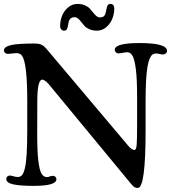

<svg xmlns="http://www.w3.org/2000/svg" viewBox="-29 -923 856 961"><path d="M471.2 -835.9Q485.4 -835.9 491.9 -842.8Q498.5 -849.6 501 -863.3Q504.9 -887.2 509 -895.3Q513.2 -903.3 523.9 -903.3Q543 -903.3 543 -879.4Q543 -855.5 533.9 -831.1Q524.9 -806.6 504.2 -788.1Q483.4 -769.5 456.1 -769.5Q435.1 -769.5 419.2 -776.4Q403.3 -783.2 394 -793.2Q384.8 -803.2 377.4 -813.2Q370.1 -823.2 361.8 -830.1Q353.5 -836.9 344.2 -836.9Q318.8 -836.9 314 -809.6Q310.1 -785.2 306.2 -777.3Q302.2 -769.5 291 -769.5Q283.7 -769.5 277.8 -775.6Q272 -781.7 272 -793.5Q272 -817.9 281 -842.3Q290 -866.7 310.8 -885Q331.5 -903.3 358.9 -903.3Q379.9 -903.3 395.8 -896.5Q411.6 -889.6 420.9 -879.6Q430.2 -869.6 437.7 -859.6Q445.3 -849.6 453.6 -842.8Q461.9 -835.9 471.2 -835.9ZM107.4 -275.4V-418.9Q107.4 -606.4 81.5 -643.6Q71.8 -657.2 53.2 -657.2Q46.9 -657.2 31.7 -655.3Q16.6 -653.3 9.3 -653.3Q2 -653.3 -3.7 -658.2Q-9.3 -663.1 -9.3 -670.4Q-9.3 -689.9 30.3 -698.2Q63.5 -705.1 143.1 -705.1Q166.5 -705.1 178.7 -699.2Q190.9 -693.4 202.6 -679.7L613.3 -192.9Q630.4 -172.4 644 -172.4Q652.8 -172.4 655 -197Q657.2 -221.7 657.2 -293V-438Q657.2 -523.4 651.4 -573Q645.5 -622.6 635.3 -642.1Q625 -661.6 607.9 -661.6Q601.6 -661.6 586.4 -658.7Q571.3 -655.8 563.5 -655.8Q556.2 -655.8 550.8 -661.1Q545.4 -666.5 545.4 -673.8Q545.4 -707.5 670.4 -707.5Q807.1 -707.5 807.1 -668Q807.1 -661.1 801 -655.8Q794.9 -650.4 784.7 -650.4Q779.8 -650.4 770.5 -652.8Q761.2 -655.3 751 -655.3Q741.2 -655.3 734.1 -650.1Q727.1 -645 720.2 -629.6Q713.4 -614.3 709 -588.1Q704.6 -562 702.1 -518.3Q699.7 -474.6 699.7 -414.6V-269.5Q699.7 17.6 661.1 17.6Q657.7 17.6 654.8 17.1Q651.9 16.6 649.7 16.1Q647.5 15.6 645 14.2Q642.6 12.7 641.4 12Q640.1 11.2 637.5 8.5Q634.8 5.9 634 5.1Q633.3 4.4 630.1 0.7Q627 -2.9 626 -3.9L218.3 -497.6Q211.9 -506.3 200.9 -515.4Q189.9 -524.4 182.6 -524.4Q157.7 -524.4 157.7 -415.5L157.2 -252Q157.2 -166.5 162.8 -118.9Q168.5 -71.3 178.7 -54Q189 -36.6 206.1 -36.6Q211.9 -36.6 220.2 -39.8Q228.5 -43 235.8 -43Q243.2 -43 248.3 -38.1Q253.4 -33.2 253.4 -25.9Q253.4 7.3 139.2 7.3Q72.3 7.3 37.4 -0.2Q2.4 -7.8 2.4 -26.9Q2.4 -34.7 7.6 -39.6Q12.7 -44.4 21 -44.4Q25.9 -44.4 38.1 -40.8Q50.3 -37.1 60.5 -37.1Q72.8 -37.1 80.6 -45.7Q88.4 -54.2 95 -78.9Q101.6 -103.5 104.5 -151.6Q107.4 -199.7 107.4 -275.4Z"/></svg>

Font: Cooper*
Style: Regular
Weight: 400
Designer: Owen Earl
Foundry: indestructible type*
Version: Version 0.001